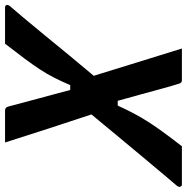

<svg xmlns="http://www.w3.org/2000/svg" viewBox="-50 -730 740 760"><g transform="rotate(-90 320.0 -350.0)"><path d="M-30 0Q-37 0 -39 -6Q-41 -12 -36 -19Q-23 -34 8.5 -71.5Q40 -109 81 -158Q122 -207 165.5 -259.5Q209 -312 247 -358Q219 -443 191 -528.5Q163 -614 136 -700H262Q275 -700 278 -688Q295 -625 311 -564.5Q327 -504 344 -442H363Q378 -477 392.5 -505.5Q407 -534 425 -561.5Q443 -589 467.5 -622Q492 -655 527 -700H670Q678 -700 680 -694.5Q682 -689 676 -681Q663 -666 632.5 -630Q602 -594 562.5 -545.5Q523 -497 480.5 -445.5Q438 -394 400 -349Q427 -262 454 -174Q481 -86 508 0H382Q372 0 369 -11Q360 -39 349 -79.5Q338 -120 325.5 -165.5Q313 -211 301 -254H282Q266 -219 251.5 -191.5Q237 -164 220 -137Q203 -110 179.5 -77.5Q156 -45 121 0Z"/></g></svg>

Font: Recursive Sn Lnr St
Style: Bold Italic
Weight: 700
Italic angle: -15°
Version: Version 1.079;hotconv 1.0.112;makeotfexe 2.5.65598; ttfautoh